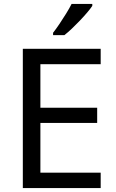

<svg xmlns="http://www.w3.org/2000/svg" viewBox="-20 -964 596 984"><path d="M496 0H97V-714H496V-635H187V-412H478V-334H187V-79H496ZM453 -934Q444 -920 427 -900Q410 -880 389.5 -858.5Q369 -837 348.5 -817.5Q328 -798 310 -784H252V-796Q267 -815 284.5 -841Q302 -867 319 -894.5Q336 -922 347 -944H453Z"/></svg>

Font: Noto Naskh Arabic
Style: Regular
Weight: 400
Designer: Monotype Design Team, David Williams, Mohamad Dakak and Nizar Qandah
Foundry: Monotype Imaging Inc.
Version: Version 2.013